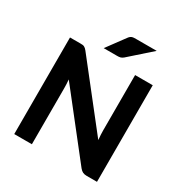

<svg xmlns="http://www.w3.org/2000/svg" viewBox="-208 -1090 1191 1249"><g transform="rotate(30 387.0 -466.0)"><path d="M155 -725.5Q164.5 -725.5 171.2 -724.8Q178 -724 183.5 -721.2Q189 -718.5 194 -714Q199 -709.5 205 -702L569 -239.5Q567 -258.5 566 -276.5Q565 -294.5 565 -310.5V-725.5H697.5V0H620Q602.5 0 590.5 -5.8Q578.5 -11.5 567 -25.5L205.5 -485Q207 -467.5 207.8 -450.8Q208.5 -434 208.5 -419.5V0H76V-725.5ZM608 -932 446.5 -789Q441 -784.5 436 -781.8Q431 -779 425.8 -777.5Q420.5 -776 414.2 -775.5Q408 -775 400.5 -775H300.5L400.5 -910.5Q406 -918 411.2 -922.2Q416.5 -926.5 422.8 -928.8Q429 -931 437 -931.5Q445 -932 455.5 -932Z"/></g></svg>

Font: Lato Heavy
Style: Regular
Weight: 800
Designer: Lukasz Dziedzic
Foundry: tyPoland Lukasz Dziedzic
Version: Version 2.007; 2014-02-27